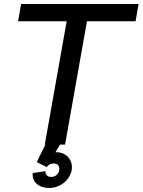

<svg xmlns="http://www.w3.org/2000/svg" viewBox="-20 -720 710 956"><path d="M203 0H206L163 87L213 112C220 101 231 94 247 94C267 94 278 106 275 127C271 148 255 161 235 161C217 161 206 151 206 132L143 142C138 187 175 216 225 216C277 216 327 179 337 127C345 75 308 38 263 38H256L279 0H304L413 -614H655L670 -700H85L70 -614H312Z"/></svg>

Font: Uncut Sans Medium
Style: Italic
Weight: 500
Italic angle: -10°
Designer: Kasper Nordkvist
Foundry: Uncut Type
Version: Version 1.111;FEAKit 1.0